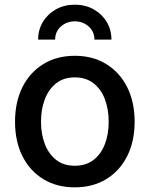

<svg xmlns="http://www.w3.org/2000/svg" viewBox="-20 -785 636 816"><path d="M297.9 11.2Q221.2 11.2 164.1 -23.7Q106.9 -58.6 75.4 -121.3Q43.9 -184.1 43.9 -267.6Q43.9 -351.6 75.4 -414.6Q106.9 -477.5 164.1 -512.7Q221.2 -547.9 297.9 -547.9Q374.5 -547.9 431.6 -512.7Q488.8 -477.5 520.5 -414.6Q552.2 -351.6 552.2 -267.6Q552.2 -184.1 520.5 -121.3Q488.8 -58.6 431.6 -23.7Q374.5 11.2 297.9 11.2ZM297.9 -80.6Q345.7 -80.6 377.9 -105.7Q410.2 -130.9 426 -173.1Q441.9 -215.3 441.9 -267.6Q441.9 -320.3 426 -362.8Q410.2 -405.3 377.9 -430.7Q345.7 -456.1 297.9 -456.1Q250 -456.1 218.3 -430.7Q186.5 -405.3 170.4 -362.8Q154.3 -320.3 154.3 -267.6Q154.3 -215.3 170.4 -173.1Q186.5 -130.9 218.3 -105.7Q250 -80.6 297.9 -80.6ZM297.9 -765.1Q342.8 -765.1 377.9 -745.4Q413.1 -725.6 433.3 -692.1Q453.6 -658.7 453.6 -616.7H381.3Q381.3 -650.9 356.7 -672.6Q332 -694.3 297.9 -694.3Q263.7 -694.3 239 -672.6Q214.4 -650.9 214.4 -616.7H142.1Q142.1 -658.7 162.4 -692.1Q182.6 -725.6 218 -745.4Q253.4 -765.1 297.9 -765.1Z"/></svg>

Font: V-Inter
Style: Medium-500
Weight: 500
Designer: Rasmus Andersson
Foundry: rsms
Version: Version 4.000;git-4146feb